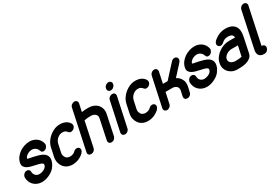

<svg xmlns="http://www.w3.org/2000/svg" viewBox="47 -1684 3798 2647"><g transform="rotate(-30 1946.0 -361.0)"><path d="M510 -430Q512 -425 511.5 -418.5Q511 -412 509 -407Q504 -385 485.5 -367.5Q467 -350 441 -350Q420 -350 413 -360Q406 -370 399 -386L400 -385Q397 -392 393.5 -400Q390 -408 385 -414Q371 -431 351.5 -440.5Q332 -450 310 -450Q292 -450 272.5 -444Q253 -438 236.5 -428Q220 -418 208 -404.5Q196 -391 193 -376Q192 -371 209 -367.5Q226 -364 252 -359Q260 -357 267.5 -356Q275 -355 283 -353Q322 -344 360 -333Q398 -322 426 -303.5Q454 -285 467.5 -255.5Q481 -226 471 -181Q468 -167 461.5 -151.5Q455 -136 446.5 -122.5Q438 -109 429.5 -97.5Q421 -86 415 -79Q396 -59 371.5 -43Q347 -27 320.5 -15.5Q294 -4 266 2Q238 8 213 8Q173 8 140.5 -5.5Q108 -19 84.5 -42.5Q61 -66 48 -98Q35 -130 35 -167L36 -166Q36 -175 37 -178Q42 -201 61 -218Q80 -235 106 -235Q126 -235 139 -222.5Q152 -210 152 -190Q152 -154 175 -130Q198 -106 236 -106Q255 -106 275 -111.5Q295 -117 312 -126.5Q329 -136 341.5 -150Q354 -164 357 -181Q360 -194 352 -203Q344 -212 328.5 -218.5Q313 -225 291.5 -230Q270 -235 247 -240Q214 -247 181 -256Q148 -265 123 -279.5Q98 -294 85 -317Q72 -340 80 -376Q89 -419 115.5 -454Q142 -489 178 -513.5Q214 -538 256 -551Q298 -564 337 -564Q370 -564 399.5 -554Q429 -544 452 -526Q475 -508 490 -483Q505 -458 510 -429Z M808 -138Q828 -158 855 -158Q876 -158 888 -146Q906 -129 900 -102Q896 -82 877 -63H878Q840 -28 794.5 -9Q749 10 698 10Q653 10 617.5 -6.5Q582 -23 558 -54Q535 -85 526 -124Q517 -163 526 -208L555 -342Q565 -389 590.5 -428Q616 -467 652 -496Q687 -525 729.5 -542.5Q772 -560 819 -560Q855 -560 880.5 -552Q906 -544 923.5 -532.5Q941 -521 951.5 -508.5Q962 -496 968 -487H967Q978 -469 974 -449Q972 -438 964 -426Q956 -414 945 -406Q925 -392 905 -392Q894 -392 883.5 -396.5Q873 -401 867 -411Q866 -412 864.5 -413Q863 -414 863 -416Q855 -425 839.5 -435.5Q824 -446 795 -446Q751 -446 715 -416Q698 -402 685.5 -382.5Q673 -363 668 -342L639 -208Q635 -187 640 -169Q645 -151 656 -134H655Q679 -104 724 -104Q746 -104 768.5 -112Q791 -120 808 -138Z M1080 -674Q1085 -699 1105 -715Q1125 -731 1150 -731Q1173 -731 1186 -715Q1199 -699 1194 -674L1168 -554Q1199 -559 1226.5 -560Q1254 -561 1276 -561Q1319 -561 1355 -546.5Q1391 -532 1415.5 -505Q1440 -478 1450 -440.5Q1460 -403 1450 -357L1384 -44Q1379 -21 1359.5 -4.5Q1340 12 1315 12Q1290 12 1277.5 -4.5Q1265 -21 1270 -44L1336 -357Q1341 -379 1335 -396Q1329 -413 1315.5 -424.5Q1302 -436 1283 -441.5Q1264 -447 1243 -447Q1223 -447 1195 -444.5Q1167 -442 1143 -438L1060 -44Q1054 -18 1034.5 -3Q1015 12 992 12Q967 12 953.5 -3Q940 -18 946 -44Z M1664 -613Q1639 -613 1626.5 -630Q1614 -647 1619 -670Q1624 -695 1643.5 -711Q1663 -727 1688 -727Q1713 -727 1726 -711Q1739 -695 1734 -670Q1729 -647 1709 -630Q1689 -613 1664 -613ZM1584 -504Q1589 -529 1609.5 -545Q1630 -561 1653 -561Q1678 -561 1690.5 -545Q1703 -529 1698 -504L1600 -47Q1595 -22 1575.5 -6Q1556 10 1531 10Q1508 10 1494.5 -6Q1481 -22 1486 -47Z M2009 -138Q2029 -158 2056 -158Q2077 -158 2089 -146Q2107 -129 2101 -102Q2097 -82 2078 -63H2079Q2041 -28 1995.5 -9Q1950 10 1899 10Q1854 10 1818.5 -6.5Q1783 -23 1759 -54Q1736 -85 1727 -124Q1718 -163 1727 -208L1756 -342Q1766 -389 1791.5 -428Q1817 -467 1853 -496Q1888 -525 1930.5 -542.5Q1973 -560 2020 -560Q2056 -560 2081.5 -552Q2107 -544 2124.5 -532.5Q2142 -521 2152.5 -508.5Q2163 -496 2169 -487H2168Q2179 -469 2175 -449Q2173 -438 2165 -426Q2157 -414 2146 -406Q2126 -392 2106 -392Q2095 -392 2084.5 -396.5Q2074 -401 2068 -411Q2067 -412 2065.5 -413Q2064 -414 2064 -416Q2056 -425 2040.5 -435.5Q2025 -446 1996 -446Q1952 -446 1916 -416Q1899 -402 1886.5 -382.5Q1874 -363 1869 -342L1840 -208Q1836 -187 1841 -169Q1846 -151 1857 -134H1856Q1880 -104 1925 -104Q1947 -104 1969.5 -112Q1992 -120 2009 -138Z M2269 -48Q2264 -22 2244 -6Q2224 10 2201 10Q2176 10 2163 -6Q2150 -22 2155 -48L2253 -505Q2258 -530 2278 -546.5Q2298 -563 2323 -563Q2346 -563 2359 -546.5Q2372 -530 2367 -505L2330 -332H2405Q2452 -384 2499 -435.5Q2546 -487 2594 -539Q2616 -563 2647 -563Q2655 -563 2663 -560Q2671 -557 2676 -552Q2697 -534 2691 -505Q2686 -488 2673 -473Q2634 -430 2599 -392Q2564 -354 2525 -311Q2573 -287 2598.5 -239.5Q2624 -192 2611 -129L2593 -48Q2588 -22 2568.5 -6Q2549 10 2524 10Q2499 10 2486.5 -6Q2474 -22 2479 -48L2497 -129Q2505 -171 2479.5 -194.5Q2454 -218 2413 -218H2306Z M3135 -430Q3137 -425 3136.5 -418.5Q3136 -412 3134 -407Q3129 -385 3110.5 -367.5Q3092 -350 3066 -350Q3045 -350 3038 -360Q3031 -370 3024 -386L3025 -385Q3022 -392 3018.5 -400Q3015 -408 3010 -414Q2996 -431 2976.5 -440.5Q2957 -450 2935 -450Q2917 -450 2897.5 -444Q2878 -438 2861.5 -428Q2845 -418 2833 -404.5Q2821 -391 2818 -376Q2817 -371 2834 -367.5Q2851 -364 2877 -359Q2885 -357 2892.5 -356Q2900 -355 2908 -353Q2947 -344 2985 -333Q3023 -322 3051 -303.5Q3079 -285 3092.5 -255.5Q3106 -226 3096 -181Q3093 -167 3086.5 -151.5Q3080 -136 3071.5 -122.5Q3063 -109 3054.5 -97.5Q3046 -86 3040 -79Q3021 -59 2996.5 -43Q2972 -27 2945.5 -15.5Q2919 -4 2891 2Q2863 8 2838 8Q2798 8 2765.5 -5.5Q2733 -19 2709.5 -42.5Q2686 -66 2673 -98Q2660 -130 2660 -167L2661 -166Q2661 -175 2662 -178Q2667 -201 2686 -218Q2705 -235 2731 -235Q2751 -235 2764 -222.5Q2777 -210 2777 -190Q2777 -154 2800 -130Q2823 -106 2861 -106Q2880 -106 2900 -111.5Q2920 -117 2937 -126.5Q2954 -136 2966.5 -150Q2979 -164 2982 -181Q2985 -194 2977 -203Q2969 -212 2953.5 -218.5Q2938 -225 2916.5 -230Q2895 -235 2872 -240Q2839 -247 2806 -256Q2773 -265 2748 -279.5Q2723 -294 2710 -317Q2697 -340 2705 -376Q2714 -419 2740.5 -454Q2767 -489 2803 -513.5Q2839 -538 2881 -551Q2923 -564 2962 -564Q2995 -564 3024.5 -554Q3054 -544 3077 -526Q3100 -508 3115 -483Q3130 -458 3135 -429Z M3511 -389Q3510 -416 3492 -432Q3474 -448 3422 -448Q3396 -446 3375 -438Q3354 -430 3334 -411Q3311 -389 3285 -389Q3262 -389 3248.5 -406.5Q3235 -424 3240 -446Q3242 -455 3248 -465Q3254 -475 3262 -483Q3305 -521 3352.5 -541Q3400 -561 3452 -561Q3509 -561 3546 -544Q3583 -527 3602.5 -498Q3622 -469 3625.5 -429.5Q3629 -390 3619 -344L3569 -105Q3560 -62 3530.5 -39Q3501 -16 3464 -5Q3427 6 3388 8Q3349 10 3321 10Q3279 10 3243.5 -5.5Q3208 -21 3184 -48Q3160 -75 3150 -112.5Q3140 -150 3150 -194Q3159 -235 3185 -270.5Q3211 -306 3247 -332.5Q3283 -359 3326 -374Q3369 -389 3411 -389ZM3491 -275H3387Q3369 -275 3349 -269Q3329 -263 3312 -252.5Q3295 -242 3281.5 -226.5Q3268 -211 3263 -193Q3258 -170 3264.5 -153.5Q3271 -137 3285 -126Q3299 -115 3318 -109.5Q3337 -104 3358 -104Q3379 -104 3406 -106Q3433 -108 3456 -113Z M3774 -104Q3799 -104 3811.5 -87Q3824 -70 3819 -47Q3814 -22 3794.5 -6Q3775 10 3750 10Q3715 10 3694.5 -0.5Q3674 -11 3664.5 -27.5Q3655 -44 3653.5 -65Q3652 -86 3657 -107L3778 -678Q3783 -701 3802.5 -717.5Q3822 -734 3847 -734Q3870 -734 3883 -717.5Q3896 -701 3891 -678L3771 -114Q3769 -104 3774 -104Z"/></g></svg>

Font: VDS
Style: Bold Italic
Weight: 700
Designer: artmaker
Foundry: artmaker
Version: Version 1.000 2009 initial release